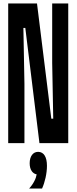

<svg xmlns="http://www.w3.org/2000/svg" viewBox="-20 -820 440 1100"><path d="M120 0V-340L114 -660H125L206 0H371V-800H279V-460L285 -140H274L192 -800H27V0ZM221 260C237 225 249 174 249 130C249 79 231 51 200 50H198C169 50 150 76 150 115C150 134 154 150 163 162C170 171 179 177 190 179C188 191 184 204 177 217C169 233 159 247 147 260Z"/></svg>

Font: Yard Headline
Style: Regular
Weight: 400
Monospace: yes
Designer: Roman Shamin
Foundry: Evil Martians
Version: Version 1.000